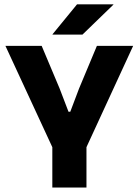

<svg xmlns="http://www.w3.org/2000/svg" viewBox="-20 -846 626 866"><path d="M223 -167 4.5 -639H168L249 -446.5L289 -342H297L336.5 -446.5L417 -639H580.5L363 -167ZM216 0V-307.5H370V0ZM327.5 -826.5H491.5V-825L352 -690H217V-691.5Z"/></svg>

Font: Anek Tamil Medium
Style: Bold
Weight: 700
Version: Version 1.003